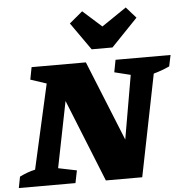

<svg xmlns="http://www.w3.org/2000/svg" viewBox="-93 -998 1018 1057"><g transform="rotate(-5 416.0 -469.5)"><path d="M560 -657H864L851 -595Q829 -585 808.5 -577.5Q788 -570 763 -563L650 0H449L266 -455L193 -90L295 -69L281 0H-32L-20 -62Q0 -72 21.5 -80Q43 -88 66 -93L171 -560L83 -589L96 -657H396L575 -215L636 -567L547 -589ZM434 -726 327 -878 400 -939 504 -846 641 -939 695 -878 549 -726Z"/></g></svg>

Font: Piazzolla ExtraBold
Style: Italic
Weight: 800
Italic angle: -11.3°
Designer: Juan Pablo del Peral
Foundry: Huerta Tipografica
Version: Version 1.330